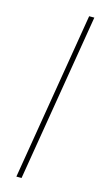

<svg xmlns="http://www.w3.org/2000/svg" viewBox="-115 -766 432 804"><g transform="rotate(15 100.5 -364.0)"><path d="M189 -727.5 68.4 0H45.9L166.5 -727.5Z"/></g></svg>

Font: Inter 28pt Thin
Style: Italic
Weight: 250
Italic angle: -9.3988°
Designer: Rasmus Andersson
Foundry: rsms
Version: Version 4.001;git-66647c0bb